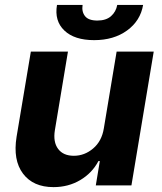

<svg xmlns="http://www.w3.org/2000/svg" viewBox="-20 -756 662 783"><path d="M403.4 -232.2 455.6 -545.5H606.9L516 0H370.7L387.1 -99.1H381.4Q355.8 -50.4 307.4 -21.7Q258.9 7.1 198.2 7.1Q115.1 7.1 73.7 -48.1Q32.3 -103.3 47.6 -198.2L105.8 -545.5H257.1L203.8 -225.1Q196 -176.8 217 -148.8Q237.9 -120.7 281.2 -120.7Q324.6 -120.7 359.7 -150.4Q394.9 -180 403.4 -232.2ZM458.1 -735.8H563.6Q552.6 -671.2 498.2 -631.7Q443.9 -592.3 364 -592.3Q283.4 -592.3 242.4 -631.6Q201.3 -670.8 212.4 -735.8H316.8Q312.5 -708.5 326.7 -690.3Q340.9 -672.2 377.1 -672.2Q412.6 -672.2 432.9 -690.2Q453.1 -708.1 458.1 -735.8Z"/></svg>

Font: Karasuma Gothic
Style: Bold Italic
Weight: 700
Italic angle: 9.39998°
Designer: Rasmus Andersson / Ryoko Nishizuka
Foundry: Genbu
Version: Version 1.00